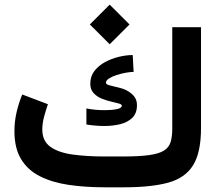

<svg xmlns="http://www.w3.org/2000/svg" viewBox="-20 -798 944 818"><path d="M447.3 -778.3 531.7 -693.8 447.3 -609.4 362.8 -693.8ZM427.2 -131.3H501.5Q572.8 -131.3 615.2 -137.2Q657.7 -143.1 679 -156.7Q700.2 -170.4 707 -193.4Q713.9 -216.3 713.9 -250.5V-682.1H836.4V-252Q836.4 -148.4 802.7 -94Q769 -39.6 696.5 -19.8Q624 0 507.8 0H427.2Q342.3 0 271.7 -10.5Q201.2 -21 149.4 -47.4Q97.7 -73.7 69.6 -120.4Q41.5 -167 41.5 -239.3Q41.5 -281.2 51 -321.3Q60.5 -361.3 74.7 -395.5L184.1 -354Q176.3 -331.5 168.2 -302.2Q160.2 -272.9 160.2 -246.6Q160.2 -196.8 195.3 -172.1Q230.5 -147.5 290.8 -139.4Q351.1 -131.3 427.2 -131.3ZM348.1 -335.9Q384.3 -328.6 426.8 -328.6Q456.1 -328.6 477.5 -333Q499 -337.4 499 -347.7Q499 -353.5 485.6 -357.2Q472.2 -360.8 452.1 -365.5Q432.1 -370.1 412.1 -378.4Q392.1 -386.7 378.4 -401.9Q364.7 -417 364.7 -441.4Q364.7 -473.1 382.3 -495.8Q399.9 -518.6 427.5 -533.4Q455.1 -548.3 486.3 -555.9Q517.6 -563.5 545.4 -563.5L549.3 -491.7Q536.6 -491.7 516.8 -488.3Q497.1 -484.9 477.3 -478.5Q457.5 -472.2 444.3 -463.6Q431.2 -455.1 431.2 -445.3Q431.2 -438 450.2 -433.6Q469.2 -429.2 494.9 -422.4Q520.5 -415.5 539.1 -399.9Q550.3 -391.1 556.9 -378.9Q563.5 -366.7 563.5 -349.6Q563.5 -315.4 543.7 -296.1Q523.9 -276.9 492.4 -269Q460.9 -261.2 424.8 -261.2Q405.8 -261.2 386 -262.9Q366.2 -264.6 348.1 -267.6Z"/></svg>

Font: Vazirmatn UI NL
Style: Bold
Weight: 700
Designer: Saber Rastikerdar
Foundry: Saber Rastikerdar
Version: Version 33.003